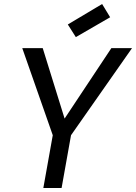

<svg xmlns="http://www.w3.org/2000/svg" viewBox="-20 -937 678 957"><path d="M91 -697H193L302 -346L535 -697H638L334 -263L287 0H196L243 -263ZM529 -851 358 -752 318 -815 489 -917Z"/></svg>

Font: SVN-Poppins
Style: Italic
Weight: 400
Italic angle: -10°
Designer: Ninad Kale (Devanagari), Jonny Pinhorn (Latin)
Foundry: Indian Type Foundry
Version: Version 3.002 2017; ttfautohint (v1.8.3)